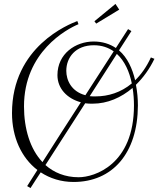

<svg xmlns="http://www.w3.org/2000/svg" viewBox="-20 -848 805 976"><path d="M135 108C150 84 168 57 187 28C234 59 291 77 354 77C551 77 680 -68 681 -312C681 -345 678 -381 671 -417C709 -454 741 -499 765 -549L747 -556C725 -508 698 -470 667 -440C653 -499 628 -555 585 -592C607 -626 628 -659 648 -690L631 -700C612 -670 591 -638 569 -604C539 -624 502 -637 456 -637C364 -637 272 -575 272 -466C272 -398 321 -347 391 -328C323 -223 255 -117 196 -24C133 -90 102 -194 102 -307C102 -584 319 -700 379 -725L373 -741C332 -725 41 -612 41 -273C41 -150 89 -46 170 16C152 45 134 73 118 98ZM451 -321C527 -321 596 -352 654 -401C659 -371 661 -340 661 -312C661 -11 460 53 380 53C310 53 254 29 211 -9C271 -102 342 -212 413 -323C425 -321 438 -321 451 -321ZM317 -488C317 -556 364 -618 457 -618C498 -618 531 -606 558 -587C513 -518 464 -442 414 -364C342 -383 317 -441 317 -488ZM466 -358C455 -358 445 -358 436 -359C484 -434 530 -506 574 -574C614 -538 638 -483 650 -424C595 -378 530 -358 466 -358ZM567 -828 460 -740 469 -728 586 -799Z"/></svg>

Font: Clicker Script
Style: Regular
Weight: 400
Designer: Astigmatic (AOETI)
Foundry: Astigmatic (AOETI)
Version: Version 1.000